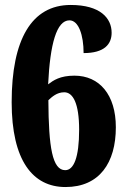

<svg xmlns="http://www.w3.org/2000/svg" viewBox="-20 -744 506 774"><path d="M244 10C381 10 447 -88 447 -231C447 -362 381 -439 280 -439C222 -439 195 -420 174 -404C182 -567 208 -662 260 -662C297 -662 317 -602 317 -530C401 -530 430 -566 430 -612C430 -671 384 -724 265 -724C107 -724 27 -584 27 -332C27 -97 112 10 244 10ZM243 -58C191 -58 176 -150 175 -340C189 -353 209 -372 239 -372C274 -372 299 -328 299 -221C299 -108 277 -58 243 -58Z"/></svg>

Font: Noto Serif Myanmar ExtraCondensed Black
Style: Regular
Weight: 900
Width: 2
Designer: Ben Mitchell and the Monotype Design Team
Foundry: Monotype Imaging Inc.
Version: Version 2.106